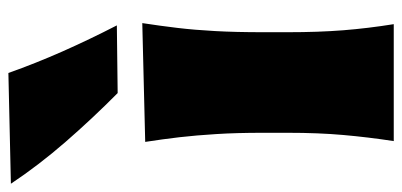

<svg xmlns="http://www.w3.org/2000/svg" viewBox="-332 -681 949 453"><g transform="rotate(-90 142.5 -454.5)"><path d="M36.1 0Q45.4 -61 50.5 -119.1Q55.7 -177.2 55.7 -250.5V-308.6Q55.7 -371.1 52.7 -418.5Q49.8 -465.8 45.2 -505.9Q40.5 -545.9 34.2 -586.4L314.5 -593.3Q308.1 -551.8 303.2 -510.7Q298.3 -469.7 295.7 -421.4Q293 -373 293 -308.6V-250.5Q293 -177.2 297.6 -119.1Q302.2 -61 312 0ZM149.4 -651.4Q88.9 -711.4 33.9 -774.7Q-21 -837.9 -64.5 -903.3L196.8 -909.2Q219.7 -844.7 247.8 -781.2Q275.9 -717.8 309.1 -653.3Z"/></g></svg>

Font: Pinar Black
Style: Regular
Weight: 900
Designer: Amin Abedi
Version: Version 3.000